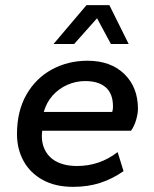

<svg xmlns="http://www.w3.org/2000/svg" viewBox="-20 -716 600 746"><path d="M264 10Q195 10 146 -17Q97 -44 71.5 -90.5Q46 -137 46 -195Q46 -284 82.5 -348Q119 -412 181.5 -446Q244 -480 320 -480Q410 -480 463 -428.5Q516 -377 516 -293Q516 -275 509 -250.5Q502 -226 489 -208H144Q140 -178 147 -153Q154 -128 171 -109.5Q188 -91 215.5 -81Q243 -71 279 -71Q323 -71 362.5 -84.5Q402 -98 437 -125L460 -51Q417 -21 369.5 -5.5Q322 10 264 10ZM150 -281H416Q419 -290 419 -302Q419 -352 391 -376.5Q363 -401 311 -401Q275 -401 242 -386.5Q209 -372 185 -345.5Q161 -319 150 -281ZM188 -545 316 -696H405L480 -545H411L357 -645L268 -545Z"/></svg>

Font: Gantari Medium
Style: Italic
Weight: 500
Italic angle: -10°
Designer: Anugrah Pasau
Foundry: Lafontype
Version: Version 1.000